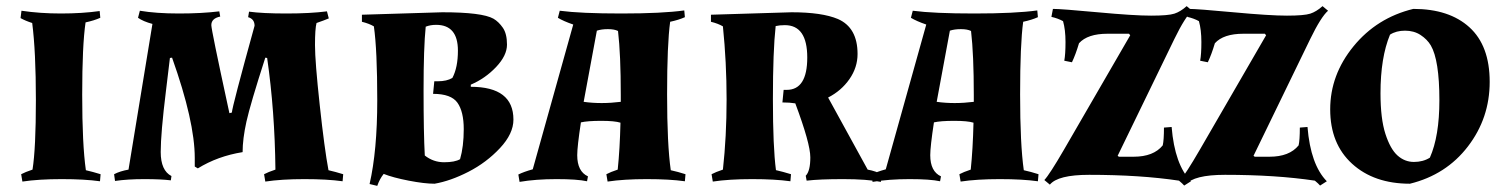

<svg xmlns="http://www.w3.org/2000/svg" viewBox="-20 -584 4905 626"><path d="M86 -31Q97 -100 97 -258Q97 -416 85 -509Q63 -516 47 -525L50 -549Q110 -540 179 -540Q248 -540 305 -548L307 -526Q287 -517 259 -511Q248 -437 248 -275Q248 -113 260 -29Q282 -24 308 -16L306 7Q256 0 181 0Q106 0 53 8L49 -16Q62 -23 86 -31Z M615 -69Q615 -188 541 -396L534 -395L521 -287Q504 -149 504 -88.5Q504 -28 539 -10L537 4Q505 0 450.5 0Q396 0 355 6L352 -16Q371 -26 399 -31L477 -506Q447 -514 430 -526L436 -549Q489 -540 563.5 -540Q638 -540 695 -547L698 -530Q669 -524 669 -502Q669 -487 723 -238L728 -215L736 -217Q737 -236 810 -500Q810 -522 789 -528L792 -546Q836 -540 914 -540Q992 -540 1046 -547L1052 -524Q1038 -518 1012 -509Q1007 -490 1007 -437Q1007 -384 1022.5 -241Q1038 -98 1051 -29Q1073 -24 1099 -16L1097 7Q1047 0 972.5 0Q898 0 845 8L841 -16Q854 -23 878 -31Q876 -222 851 -395L845 -396Q796 -244 783.5 -187.5Q771 -131 771 -88Q690 -75 625 -35L615 -41Z M1160 -536 1422 -544Q1552 -544 1589 -523Q1606 -513 1619.5 -493.5Q1633 -474 1633 -438.5Q1633 -403 1597.5 -365.5Q1562 -328 1515 -308V-301Q1654 -301 1654 -194Q1654 -148 1610 -101Q1566 -54 1507.5 -24Q1449 6 1397 15Q1364 15 1312.5 5Q1261 -5 1231 -17Q1218 -1 1210 22L1185 16Q1210 -93 1210 -257Q1210 -421 1199 -498Q1184 -507 1160 -513ZM1407 -319Q1437 -319 1455 -330Q1473 -364 1473 -419Q1473 -503 1402 -503Q1383 -503 1368 -497Q1361 -429 1361 -289.5Q1361 -150 1365 -77Q1393 -55 1428 -55Q1463 -55 1480 -65Q1492 -106 1492 -163Q1492 -220 1471.5 -249Q1451 -278 1392 -278L1396 -319Z M2003 -184Q1984 -190 1940 -190Q1896 -190 1874 -185Q1862 -106 1862 -78Q1862 -25 1897 -9L1894 7Q1862 0 1794.5 0Q1727 0 1674 9L1670 -15Q1688 -24 1717 -32L1849 -504Q1817 -515 1799 -526L1805 -549Q1873 -540 2006 -540Q2139 -540 2211 -550L2213 -528Q2193 -519 2165 -513Q2155 -440 2155 -276.5Q2155 -113 2167 -29Q2190 -24 2215 -16L2213 7Q2163 0 2088.5 0Q2014 0 1961 8L1957 -16Q1970 -23 1994 -31Q2001 -98 2003 -184ZM2004 -274Q2004 -406 1995 -483Q1983 -489 1962 -489Q1941 -489 1926 -484L1883 -252Q1911 -248 1941.5 -248Q1972 -248 2004 -252Z M2298 -536 2561 -544Q2660 -544 2712 -522Q2776 -494 2776 -408Q2776 -364 2749.5 -326Q2723 -288 2680 -266L2809 -31Q2836 -26 2856 -15L2852 9Q2806 0 2729 0Q2652 0 2610 5L2607 -11Q2622 -26 2622 -71Q2622 -116 2573 -247Q2555 -250 2531 -250L2535 -291H2545Q2612 -291 2612 -396.5Q2612 -502 2539 -502Q2522 -502 2509 -499Q2500 -418 2500 -261Q2500 -104 2510 -29H2511Q2533 -24 2559 -16L2557 7Q2507 0 2432 0Q2357 0 2304 8L2300 -16Q2313 -23 2337 -31Q2349 -139 2349 -260Q2349 -381 2337 -498Q2322 -507 2298 -513Z M3154 -184Q3135 -190 3091 -190Q3047 -190 3025 -185Q3013 -106 3013 -78Q3013 -25 3048 -9L3045 7Q3013 0 2945.5 0Q2878 0 2825 9L2821 -15Q2839 -24 2868 -32L3000 -504Q2968 -515 2950 -526L2956 -549Q3024 -540 3157 -540Q3290 -540 3362 -550L3364 -528Q3344 -519 3316 -513Q3306 -440 3306 -276.5Q3306 -113 3318 -29Q3341 -24 3366 -16L3364 7Q3314 0 3239.5 0Q3165 0 3112 8L3108 -16Q3121 -23 3145 -31Q3152 -98 3154 -184ZM3155 -274Q3155 -406 3146 -483Q3134 -489 3113 -489Q3092 -489 3077 -484L3034 -252Q3062 -248 3092.5 -248Q3123 -248 3155 -252Z M3849 -564 3867 -549Q3844 -529 3809 -457L3624 -76L3628 -73H3676Q3741 -73 3771 -110Q3775 -127 3775 -168L3800 -170Q3810 -47 3863 7L3841 21Q3836 15 3824 5Q3697 -14 3531 -14Q3429 -14 3403 18L3385 3Q3402 -15 3449 -96L3665 -469L3661 -474H3591Q3526 -474 3498 -443Q3487 -406 3475 -381L3450 -386Q3454 -407 3454 -447Q3454 -487 3446 -515Q3430 -524 3408 -529L3413 -555Q3440 -555 3558.5 -544Q3677 -533 3733 -533Q3789 -533 3809 -539.5Q3829 -546 3849 -564Z M4292 -564 4310 -549Q4287 -529 4252 -457L4067 -76L4071 -73H4119Q4184 -73 4214 -110Q4218 -127 4218 -168L4243 -170Q4253 -47 4306 7L4284 21Q4279 15 4267 5Q4140 -14 3974 -14Q3872 -14 3846 18L3828 3Q3845 -15 3892 -96L4108 -469L4104 -474H4034Q3969 -474 3941 -443Q3930 -406 3918 -381L3893 -386Q3897 -407 3897 -447Q3897 -487 3889 -515Q3873 -524 3851 -529L3856 -555Q3883 -555 4001.5 -544Q4120 -533 4176 -533Q4232 -533 4252 -539.5Q4272 -546 4292 -564Z M4588 -555Q4705 -555 4771 -495Q4837 -435 4837 -317Q4837 -199 4766 -106.5Q4695 -14 4577 15Q4460 15 4388.5 -50Q4317 -115 4317 -227.5Q4317 -340 4393 -433Q4469 -526 4588 -555ZM4512 -471Q4481 -396 4481 -280Q4481 -197 4497 -147.5Q4513 -98 4536.5 -77Q4560 -56 4590 -56Q4620 -56 4642 -70Q4673 -140 4673 -257Q4673 -388 4645 -436Q4633 -456 4611.5 -470Q4590 -484 4561 -484Q4532 -484 4512 -471Z"/></svg>

Font: Almendra SC
Style: Bold
Weight: 700
Designer: Ana Sanfelippo
Foundry: Ana Sanfelippo
Version: Version 1.003